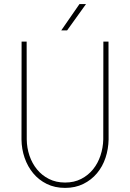

<svg xmlns="http://www.w3.org/2000/svg" viewBox="-20 -916 640 946"><path d="M514.6 -710.9 515.1 -229Q514.2 -181.6 499.8 -138.4Q485.4 -95.2 457.8 -62.3Q430.2 -29.3 390.6 -9.8Q351.1 9.8 300.8 9.8Q250 9.8 210.4 -9.8Q170.9 -29.3 143.6 -62.3Q116.2 -95.2 101.3 -138.4Q86.4 -181.6 85.9 -229L86.4 -710.9H111.3L111.8 -229Q112.3 -187.5 125.2 -149.2Q138.2 -110.8 162.4 -81.3Q186.5 -51.8 221.4 -34.2Q256.3 -16.6 300.8 -16.6Q345.2 -16.6 379.9 -34.4Q414.6 -52.2 438.5 -81.8Q462.4 -111.3 475.1 -149.7Q487.8 -188 488.8 -229L489.3 -710.9ZM371.6 -896H403.8L310.5 -766.1H281.7Z"/></svg>

Font: TypoPRO Roboto Mono
Style: Regular
Weight: 250
Designer: Google
Version: Version 2.000986; 2015; ttfautohint (v1.3)